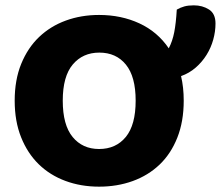

<svg xmlns="http://www.w3.org/2000/svg" viewBox="-20 -681 827 719"><path d="M35 -304Q35 -382 59.5 -442Q84 -502 126.5 -542.5Q169 -583 226.5 -604Q284 -625 351 -625Q434 -625 502 -593.5Q570 -562 612 -500Q626 -527 632.5 -560.5Q639 -594 642 -645Q656 -653 670.5 -657Q685 -661 706 -661Q738 -661 762.5 -645.5Q787 -630 787 -593Q787 -563 778.5 -532.5Q770 -502 753.5 -475.5Q737 -449 713 -428Q689 -407 658 -396Q663 -375 665.5 -352Q668 -329 668 -304Q668 -226 644 -165.5Q620 -105 577.5 -64.5Q535 -24 477 -3Q419 18 351 18Q283 18 225 -3.5Q167 -25 125 -66Q83 -107 59 -167Q35 -227 35 -304ZM215 -304Q215 -213 252 -168Q289 -123 351 -123Q414 -123 451 -168Q488 -213 488 -304Q488 -394 451.5 -439Q415 -484 352 -484Q290 -484 252.5 -439.5Q215 -395 215 -304Z"/></svg>

Font: Baloo Chettan
Style: Regular
Weight: 400
Designer: Maithili Shingre and Ek Type
Foundry: Ek Type
Version: Version 1.443;PS 1.000;hotconv 16.6.51;makeotf.lib2.5.65220;